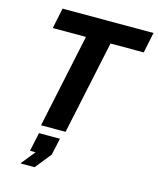

<svg xmlns="http://www.w3.org/2000/svg" viewBox="-138 -805 946 1153"><g transform="rotate(15 335.5 -228.5)"><path d="M161.6 0 285 -582.2H78.6L105.2 -710H670.6L644 -582.2H437.6L314.2 0ZM101.4 253.2 172 165.2H137.2L162.2 48.8H292.2L269.4 153.6L189.4 253.2Z"/></g></svg>

Font: Geist
Style: Italic
Weight: 400
Italic angle: -12°
Designer: Basement.studio, Andrés Briganti, Mateo Zaragoza
Foundry: Basement.studio, Vercel, Andrés Briganti, Guido Ferreyra, Mateo Zaragoza
Version: Version 1.500